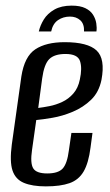

<svg xmlns="http://www.w3.org/2000/svg" viewBox="-20 -652 392 683"><path d="M235 -632Q265 -632 283.5 -623Q302 -614 311 -599.5Q320 -585 322.5 -569Q325 -553 323 -540H279Q280 -567 265.5 -580Q251 -593 229 -593Q205 -593 186.5 -580.5Q168 -568 162 -540H118Q123 -562 136 -583Q149 -604 173.5 -618Q198 -632 235 -632ZM143 11Q95 11 65 -1.5Q35 -14 24.5 -45.5Q14 -77 22 -138L56 -380Q67 -451 105.5 -476.5Q144 -502 210 -502Q292 -502 323.5 -472.5Q355 -443 341 -368Q332 -324 304 -297Q276 -270 239 -254.5Q202 -239 166.5 -233Q131 -227 109 -225L94 -119Q87 -72 98 -53.5Q109 -35 148 -35Q187 -35 203 -52.5Q219 -70 225 -117L234 -179H309L302 -127Q295 -72 277.5 -42Q260 -12 227.5 -0.5Q195 11 143 11ZM116 -268Q133 -270 156 -274.5Q179 -279 201.5 -289.5Q224 -300 241 -319.5Q258 -339 264 -369Q273 -410 264.5 -435Q256 -460 213 -460Q174 -460 155.5 -442Q137 -424 130 -373Z"/></svg>

Font: Alumni Sans Medium
Style: Italic
Weight: 500
Italic angle: -8°
Designer: Robert E. Leuschke
Foundry: Robert E. Leuschke
Version: Version 1.016